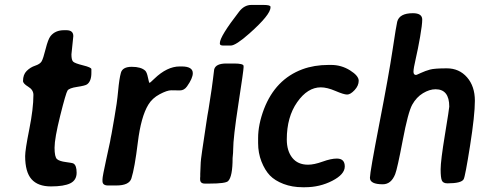

<svg xmlns="http://www.w3.org/2000/svg" viewBox="-20 -767 2039 794"><path d="M357.9 -481V-465.8Q357.9 -430.7 339.8 -418Q332 -412.6 299.1 -407.7Q266.1 -402.8 259.3 -392.6Q252.4 -382.3 229 -288.6Q205.6 -194.8 205.6 -156.2Q205.6 -117.7 215.8 -108.9Q226.1 -100.1 252.9 -96.7Q279.8 -93.3 283.7 -90.8Q296.9 -83.5 296.9 -52.7Q296.9 -22 270.8 -9Q244.6 3.9 190.7 3.9Q136.7 3.9 110.4 -25.9Q84 -55.7 84 -121.6Q84 -147 101.1 -232.4Q118.2 -317.9 118.2 -374.5Q118.2 -395.5 96.7 -408.4Q75.2 -421.4 75.2 -432.1Q75.2 -458.5 90.3 -473.6Q105.5 -488.8 125.5 -495.4Q145.5 -502 152.1 -513.2Q158.7 -524.4 168.7 -564.5Q178.7 -604.5 189 -617.7Q208.5 -642.1 245.1 -642.1H254.4Q283.2 -642.1 283.2 -617.7L275.4 -542Q275.4 -519.5 282 -512.5Q288.6 -505.4 323.2 -496.8Q357.9 -488.3 357.9 -481Z M460.9 0H426.8Q403.8 0 403.8 -18.1V-25.4Q403.8 -37.1 419.2 -107.2Q434.6 -177.2 435.1 -180.7L438 -197.3L441.4 -213.9Q444.3 -230.5 447.3 -247.6L453.1 -280.8Q463.9 -340.3 468.5 -390.9Q473.1 -441.4 480 -466.1Q486.8 -490.7 525.1 -490.7Q563.5 -490.7 580.6 -474.6Q587.4 -468.3 591.8 -446.3Q596.2 -424.3 598.4 -424.3Q600.6 -424.3 618.2 -441.4Q670.9 -492.2 723.1 -492.2H731Q777.3 -492.2 777.3 -464.4Q777.3 -443.4 753.4 -409.7Q741.7 -393.1 724.1 -393.1Q723.6 -393.1 723.1 -393.1Q705.1 -393.6 688 -393.6Q670.9 -393.6 640.1 -377.2Q609.4 -360.8 593.3 -334Q563 -284.2 550 -178.2Q537.1 -72.3 523.4 -29.3Q514.2 0 460.9 0Z M934.1 -578.6H903.8Q889.2 -578.6 889.2 -586.4V-588.9Q889.2 -616.2 968.8 -718.8Q990.2 -746.6 1019.5 -746.6H1069.8Q1098.6 -746.6 1098.6 -738.8V-736.3Q1098.6 -706.1 1011.7 -628.9Q955.1 -578.6 934.1 -578.6ZM846.2 -7.8H827.1Q807.6 -7.8 807.6 -25.4V-31.2L808.1 -36.6Q808.1 -42.5 808.1 -48.3L810.1 -95.7Q810.1 -108.4 834 -264.2L837.9 -289.6Q840.3 -301.8 842.3 -314.5L848.1 -352.1Q856.4 -403.3 860.8 -440.2Q865.2 -477.1 865.7 -480Q872.1 -504.4 916 -504.4H947.3Q987.3 -504.4 987.3 -494.1V-488.3Q987.3 -476.1 965.8 -336.4Q944.3 -196.8 944.3 -149.4L943.8 -134.8L941.9 -113.3Q941.9 -36.6 923.3 -18.1Q913.1 -7.8 846.2 -7.8Z M1047.4 -175.3V-196.3Q1047.4 -252 1071.8 -316.4Q1119.1 -439 1230.5 -480.5Q1279.3 -498.5 1338.9 -498.5H1349.1Q1391.6 -498.5 1427.5 -476.1Q1463.4 -453.6 1463.4 -433.1Q1463.4 -412.6 1446.3 -394.3Q1429.2 -376 1415.5 -376Q1401.9 -376 1367.2 -390.9Q1332.5 -405.8 1306.6 -405.8Q1252 -405.8 1209 -344.5Q1166 -283.2 1166 -190.4Q1166 -143.1 1188.7 -114.5Q1211.4 -85.9 1253.9 -85.9Q1278.8 -85.9 1314 -98.6Q1349.1 -111.3 1373 -111.3Q1405.8 -111.3 1405.8 -78.6Q1405.8 -45.9 1354 -19.3Q1302.2 7.3 1241.7 7.3H1231Q1188.5 7.3 1152.6 -6.3Q1116.7 -20 1095.9 -41.7Q1075.2 -63.5 1061.3 -98.9Q1047.4 -134.3 1047.4 -175.3Z M1837.9 -326.2Q1837.9 -397.9 1781.2 -397.9Q1756.3 -397.9 1729.2 -381.6Q1702.1 -365.2 1684.8 -334.2Q1667.5 -303.2 1645.3 -186Q1623 -68.8 1614.3 -46.9Q1597.7 -4.9 1563 -4.9Q1509.8 -4.9 1509.8 -31.7Q1509.8 -54.7 1548.8 -255.9Q1587.9 -457 1603.3 -559.6Q1618.7 -662.1 1622.6 -677.2Q1631.8 -712.4 1687.5 -712.4Q1726.1 -712.4 1726.1 -686Q1726.1 -665 1717.3 -614.5Q1708.5 -564 1699.2 -523.9Q1689.9 -483.9 1689.9 -470.5Q1689.9 -457 1700.7 -457Q1702.6 -457 1720.9 -465.6Q1739.3 -474.1 1758.1 -479.2Q1776.9 -484.4 1827.9 -484.4Q1878.9 -484.4 1911.4 -447.3Q1943.8 -410.2 1943.8 -350.3Q1943.8 -290.5 1923.8 -163.8Q1903.8 -37.1 1897.5 -25.9Q1888.2 -8.8 1830.6 -8.8Q1812.5 -8.8 1807.4 -20.3Q1802.2 -31.7 1802.2 -66.9Q1802.2 -102.1 1820.1 -210.7Q1837.9 -319.3 1837.9 -326.2Z"/></svg>

Font: Averia Sans Libre
Style: Bold Italic
Weight: 700
Italic angle: -6.90001°
Version: Version 1.002